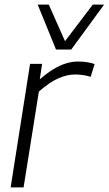

<svg xmlns="http://www.w3.org/2000/svg" viewBox="-20 -810 470 830"><path d="M162 -534 152 -467Q183 -494 211 -511Q239 -528 265.5 -536Q292 -544 318 -544Q339 -544 357.5 -541Q376 -538 389 -533L372 -478Q356 -483 338.5 -485.5Q321 -488 304 -488Q270 -488 231.5 -471Q193 -454 148 -414L82 0H26L110 -534ZM430 -790 288 -596H222L143 -790H191L261 -632L381 -790Z"/></svg>

Font: Georama Light
Style: Italic
Weight: 300
Italic angle: -9°
Designer: Jean-Baptiste Levee
Foundry: Production Type
Version: Version 1.001